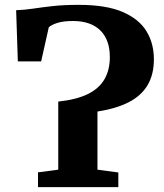

<svg xmlns="http://www.w3.org/2000/svg" viewBox="-20 -771 674 791"><path d="M136.5 0V-61L220 -72V-352.5Q295 -360.5 341.8 -383.5Q388.5 -406.5 410.5 -444.8Q432.5 -483 432.5 -535.5Q432.5 -607 393.5 -645.5Q354.5 -684 282 -684.5Q239.5 -684.5 215 -676.2Q190.5 -668 181 -658.5L149.5 -518H53.5L46.5 -729Q80.5 -730 116.8 -735.5Q153 -741 198 -746Q243 -751 304.5 -751Q417.5 -751 485.2 -721.8Q553 -692.5 583.5 -642.2Q614 -592 614 -527Q614 -464 588 -420.2Q562 -376.5 510.5 -350Q459 -323.5 381.5 -311.5V-72L467.5 -60.5V0Z"/></svg>

Font: Merriweather 24pt ExtraBold
Style: Regular
Weight: 800
Version: Version 2.100